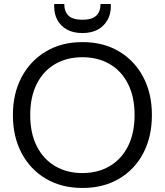

<svg xmlns="http://www.w3.org/2000/svg" viewBox="-20 -921 818 953"><path d="M389 12Q286 12 208.5 -33.5Q131 -79 87.5 -160.5Q44 -242 44 -350Q44 -457 87.5 -538.5Q131 -620 208.5 -666Q286 -712 389 -712Q493 -712 570.5 -666Q648 -620 691 -538.5Q734 -457 734 -350Q734 -242 691 -160.5Q648 -79 570.5 -33.5Q493 12 389 12ZM389 -62Q466 -62 524.5 -96.5Q583 -131 615.5 -195.5Q648 -260 648 -350Q648 -440 615.5 -504.5Q583 -569 524.5 -603Q466 -637 389 -637Q312 -637 253.5 -603Q195 -569 162.5 -504.5Q130 -440 130 -350Q130 -260 162.5 -195.5Q195 -131 253.5 -96.5Q312 -62 389 -62ZM389 -757Q343 -757 312 -774.5Q281 -792 265 -821.5Q249 -851 249 -887V-901H299Q299 -864 320 -843.5Q341 -823 389 -823Q437 -823 458 -843.5Q479 -864 479 -901H530V-887Q530 -851 513.5 -821.5Q497 -792 466 -774.5Q435 -757 389 -757Z"/></svg>

Font: DM Sans 28pt
Style: Regular
Weight: 400
Version: Version 4.004;gftools[0.9.30]